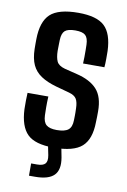

<svg xmlns="http://www.w3.org/2000/svg" viewBox="-86 -660 570 864"><g transform="rotate(10 199.0 -228.0)"><path d="M196 8.5Q111 8.5 75.8 -26.2Q40.5 -61 37 -139.5Q36.5 -160.5 36.8 -179.5Q37 -198.5 38 -214H133Q131.5 -184.5 131.8 -164Q132 -143.5 132.5 -128.5Q133.5 -97 148.5 -84.5Q163.5 -72 196 -72Q232.5 -72 248.5 -84.8Q264.5 -97.5 265 -129Q265.5 -143 265.5 -150.2Q265.5 -157.5 265.5 -164.2Q265.5 -171 265 -183Q264.5 -211 255.8 -225.8Q247 -240.5 222 -247.5L160 -264.5Q117.5 -276.5 90 -294.8Q62.5 -313 49.2 -341.5Q36 -370 35 -414Q34.5 -428 34.8 -438Q35 -448 35 -459Q36 -539 73.2 -573.8Q110.5 -608.5 201.5 -608.5Q285.5 -608.5 321.2 -574.8Q357 -541 360 -462Q360.5 -451 360.2 -426Q360 -401 358.5 -387.5H261Q262 -401.5 262 -418Q262 -434.5 262 -449.5Q262 -464.5 261.5 -474Q260.5 -504 247.5 -516Q234.5 -528 201.5 -528Q167.5 -528 154 -516Q140.5 -504 139.5 -474Q139.5 -467 139 -455Q138.5 -443 138.5 -424Q139 -393.5 147.2 -375.8Q155.5 -358 184.5 -350L241 -336Q303.5 -321 334.2 -287.2Q365 -253.5 365 -187.5Q365 -174 364.8 -162.5Q364.5 -151 364 -137Q363 -59.5 325 -25.5Q287 8.5 196 8.5ZM109 152V96H136Q163 96 173.2 84.5Q183.5 73 178.5 46L168 -6H229L239 46Q248.5 101 223.2 126.5Q198 152 136.5 152Z"/></g></svg>

Font: Big Shoulders Medium
Style: Regular
Weight: 500
Designer: Patric King
Foundry: XO Type Co
Version: Version 2.002